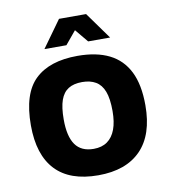

<svg xmlns="http://www.w3.org/2000/svg" viewBox="-81 -768 751 852"><g transform="rotate(-10 295.0 -342.0)"><path d="M294 15Q166 15 101.5 -53.5Q37 -122 37 -255Q37 -398 102.5 -460.5Q168 -523 294 -523Q379 -523 436.5 -494.5Q494 -466 523.5 -407Q553 -348 553 -255Q553 -122 486 -53.5Q419 15 294 15ZM294 -104Q331 -104 355.5 -121.5Q380 -139 392.5 -172.5Q405 -206 405 -255Q405 -311 392.5 -343.5Q380 -376 355 -390.5Q330 -405 294 -405Q256 -405 232 -390Q208 -375 196.5 -342.5Q185 -310 185 -255Q185 -179 211.5 -141.5Q238 -104 294 -104ZM155 -578 242 -699H364L451 -578H352L303 -637L254 -578Z"/></g></svg>

Font: Maven Pro
Style: Bold
Weight: 700
Designer: Joe Prince
Foundry: Joe Prince
Version: Version 2.103